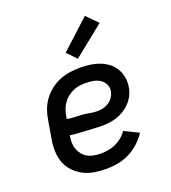

<svg xmlns="http://www.w3.org/2000/svg" viewBox="-141 -875 881 988"><g transform="rotate(-20 300.0 -381.0)"><path d="M274 8Q241 8 209 3Q177 -2 149.5 -16Q122 -30 100 -52.5Q78 -75 67 -103.5Q56 -132 54.5 -165Q53 -198 59 -231L76 -331Q80 -359 90 -386Q100 -413 117.5 -437Q135 -461 159 -479.5Q183 -498 210.5 -509Q238 -520 266 -524Q294 -528 321 -528Q349 -528 375.5 -524.5Q402 -521 426.5 -512Q451 -503 472 -487.5Q493 -472 506 -450Q519 -428 524 -401.5Q529 -375 524 -348Q521 -327 511 -306.5Q501 -286 486 -269.5Q471 -253 451.5 -240.5Q432 -228 411.5 -221Q391 -214 369.5 -211Q348 -208 327 -208Q305 -208 283.5 -209.5Q262 -211 240.5 -212Q219 -213 197 -214.5Q175 -216 154 -219V-217Q150 -198 150.5 -179Q151 -160 157.5 -143Q164 -126 175 -112.5Q186 -99 202 -90.5Q218 -82 236.5 -79Q255 -76 274 -76Q294 -76 314 -79.5Q334 -83 353.5 -91.5Q373 -100 390 -114Q407 -128 419 -146L498 -108Q480 -80 454.5 -57Q429 -34 399 -19Q369 -4 337 2Q305 8 274 8ZM330 -287Q346 -287 362.5 -291Q379 -295 393.5 -304.5Q408 -314 417.5 -328.5Q427 -343 430 -359Q434 -380 425 -398Q416 -416 399.5 -426.5Q383 -437 362.5 -440.5Q342 -444 322 -444Q304 -444 286.5 -441.5Q269 -439 252.5 -431.5Q236 -424 221 -412Q206 -400 195.5 -384.5Q185 -369 179 -352Q173 -335 170 -317L168 -303Q188 -299 208.5 -298.5Q229 -298 250 -296.5Q271 -295 290.5 -291Q310 -287 330 -287ZM328 -575 279 -625 437 -770 496 -710Z"/></g></svg>

Font: Iosevka Custom Medium
Style: Italic
Weight: 500
Italic angle: -9°
Designer: Belleve Invis
Foundry: Belleve Invis
Version: Version 27.0.1